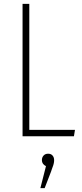

<svg xmlns="http://www.w3.org/2000/svg" viewBox="-20 -702 422 989"><path d="M130.9 -682.1V-33.2H366.2L360.8 0H96.2V-682.1ZM228 89.8Q242.7 89.8 250.7 99.1Q258.8 108.4 258.8 123Q258.8 126.5 258.5 129.4Q258.3 132.3 257.6 136.2Q256.8 140.1 256.3 142.3Q255.9 144.5 254.2 149.9Q252.4 155.3 251.2 158.2Q250 161.1 247.3 168.9Q244.6 176.8 243.2 181.2L210 267.1H188L216.8 153.8Q195.8 143.6 195.8 123Q195.8 108.9 204.3 99.4Q212.9 89.8 228 89.8Z"/></svg>

Font: Fira Sans Compressed UltraLight
Style: Regular
Weight: 200
Width: 1
Designer: Carrois Corporate & Edenspiekermann AG
Foundry: Carrois Corporate GbR & Edenspiekermann AG
Version: Version 4.203;PS 004.203;hotconv 1.0.88;makeotf.lib2.5.64775